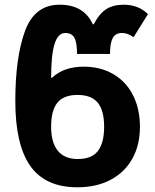

<svg xmlns="http://www.w3.org/2000/svg" viewBox="-20 -785 659 815"><path d="M45 -356Q45 -541 86 -653Q127 -765 233 -765Q336 -765 374 -682H378Q402 -728 431.5 -746.5Q461 -765 505 -765Q568 -765 608 -725L547 -627Q523 -645 498 -645Q470 -645 458.5 -623.5Q447 -602 447 -556H307Q307 -605 295.5 -625Q284 -645 257 -645Q226 -645 211.5 -598Q197 -551 197 -455H201Q251 -502 335 -502Q407 -502 461.5 -470Q516 -438 545 -380Q574 -322 574 -247Q574 -169 541.5 -111Q509 -53 449 -21.5Q389 10 308 10Q173 10 109 -80Q45 -170 45 -356ZM422 -247Q422 -316 395 -349Q368 -382 309 -382Q250 -382 223.5 -349Q197 -316 197 -247Q197 -180 225.5 -145Q254 -110 310 -110Q369 -110 395.5 -144Q422 -178 422 -247Z"/></svg>

Font: Noto Sans Georgian
Style: Regular
Weight: 600
Designer: Monotype Design team
Foundry: Monotype Imaging Inc.
Version: Version 1.000